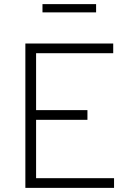

<svg xmlns="http://www.w3.org/2000/svg" viewBox="-20 -911 640 931"><path d="M103 0V-700H529V-653H155V-377H404V-330H155V-47H533V0ZM186 -851V-891H446V-851Z"/></svg>

Font: Red Hat Mono
Style: Regular
Weight: 300
Monospace: yes
Designer: Pentagram, MCKL
Foundry: Pentagram, MCKL
Version: Version 1.023